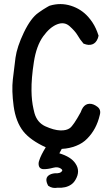

<svg xmlns="http://www.w3.org/2000/svg" viewBox="-20 -793 540 949"><path d="M226.6 -765.1Q279.3 -780.8 330.6 -764.6Q381.3 -748.5 416 -709.5Q427.2 -696.8 436.8 -682.4Q446.3 -668 453.6 -652.1Q460.9 -636.2 466.3 -619.1L467.3 -616.7L466.3 -613.8Q466.3 -612.3 465.8 -610.8Q465.3 -609.4 464.8 -607.7Q464.4 -606 463.9 -604.5Q463.4 -603 462.9 -602.1Q454.1 -580.1 436 -573.7Q418 -567.4 395 -576.7L392.6 -577.6L391.1 -579.6Q376 -596.7 362.8 -619.6Q350.6 -640.1 322.8 -664.6Q297.9 -686 263.7 -673.3Q227.1 -659.7 193.4 -613.3Q159.7 -566.4 147.5 -486.8Q134.8 -405.8 135.7 -344.2Q135.7 -332 136.5 -320.3Q137.2 -308.6 138.4 -297.4Q139.6 -286.1 141.4 -275.4Q143.1 -264.6 145.5 -254.4Q147.9 -244.1 150.4 -233.9Q163.6 -187.5 203.6 -168.9Q246.6 -149.4 278.3 -148.4Q308.6 -147.5 325.2 -159.7Q342.8 -172.4 378.9 -238.3Q383.8 -252.4 390.1 -261.7Q402.8 -279.3 421.9 -280Q440.9 -280.8 460.9 -265.6Q481 -251 473.1 -224.1Q457 -154.3 411.1 -107.9Q399.9 -96.2 386.2 -87.4Q372.6 -78.6 356.7 -72.3Q340.8 -65.9 323 -62Q305.2 -58.1 285.2 -57.1L273.4 -35.2Q302.2 -26.4 321.8 -14.2Q341.3 -2 352.5 14.6Q378.9 52.2 353 95.7Q344.7 110.4 331.5 119.4Q318.4 128.4 301.5 132.3Q284.7 136.2 264.6 134.8Q239.3 139.6 219.7 126L218.3 125L216.8 122.6Q213.9 116.7 211.9 111.3Q210 106 209.5 101.1Q207.5 84.5 219.2 75Q231 65.4 251 63.5H251.5H252.4Q278.8 64.5 285.6 53.7Q288.6 50.3 287.6 47.4Q286.6 44.4 280.3 40Q265.6 30.3 243.2 36.1Q214.8 43.9 193.8 43Q192.4 43 190.7 42.7Q189 42.5 187.5 42Q174.8 38.6 171.9 25.9Q168.9 13.2 173.8 0.5Q177.7 -12.7 186 -29.3Q194.3 -45.9 206.1 -64.9Q130.9 -99.6 95.7 -143.1Q58.1 -190.4 47.4 -268.6Q37.1 -345.7 43.5 -400.9Q49.8 -455.1 56.6 -507.8Q64 -561.5 98.1 -632.8Q132.8 -704.6 169.9 -730Q173.8 -732.9 177.5 -735.4Q181.2 -737.8 184.6 -740.2Q188 -742.7 191.4 -744.9Q194.8 -747.1 198 -749Q201.2 -751 204.1 -752.7Q207 -754.4 209.7 -756.1Q212.4 -757.8 215.1 -759.3Q217.8 -760.7 220.2 -762.2Q222.7 -763.7 225.1 -764.6L226.1 -765.1Z"/></svg>

Font: NaikaiFont
Style: Bold
Weight: 700
Version: Version 1.89